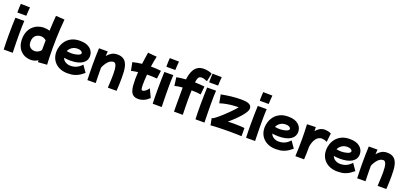

<svg xmlns="http://www.w3.org/2000/svg" viewBox="43 -2125 7417 3485"><g transform="rotate(20 3751.0 -382.0)"><path d="M45 -646Q45 -655 44.5 -664.5Q44 -674 44 -686Q44 -718 46 -754Q48 -790 50 -815L228 -812Q225 -778 221.5 -735Q218 -692 217 -646ZM41 70Q38 8 37 -62.5Q36 -133 36 -204Q36 -297 38 -385Q40 -473 43 -545L215 -546Q211 -500 210 -432.5Q209 -365 209 -291Q209 -218 210 -147Q211 -76 212.5 -18.5Q214 39 215 70Z M564 79Q512 79 462.5 61Q413 43 373.5 5.5Q334 -32 311 -88.5Q288 -145 288 -221Q288 -307 314.5 -369.5Q341 -432 385 -472.5Q429 -513 483 -533Q537 -553 591 -553Q623 -553 652 -548.5Q681 -544 706 -536Q709 -609 713.5 -683Q718 -757 724 -829L892 -818Q884 -735 878 -639.5Q872 -544 869.5 -445Q867 -346 867 -252Q867 -164 869.5 -84.5Q872 -5 876 60L703 73Q702 54 702 36Q673 55 638.5 67Q604 79 564 79ZM449 -230Q449 -178 469 -148.5Q489 -119 518 -107Q547 -95 574 -95Q606 -95 638 -109Q670 -123 698 -158Q698 -170 698 -181Q698 -262 700 -347Q653 -388 598 -388Q575 -388 549 -381Q523 -374 500.5 -356.5Q478 -339 463.5 -308.5Q449 -278 449 -230Z M1274 80Q1178 80 1105.5 42.5Q1033 5 992.5 -62Q952 -129 952 -217Q952 -270 970 -328.5Q988 -387 1028 -438Q1068 -489 1133.5 -521Q1199 -553 1293 -553Q1361 -553 1407.5 -538Q1454 -523 1483.5 -499Q1513 -475 1528.5 -448Q1544 -421 1549.5 -396.5Q1555 -372 1555 -356Q1555 -259 1473.5 -206.5Q1392 -154 1243 -154Q1209 -154 1178.5 -157Q1148 -160 1122 -164Q1141 -114 1185 -90.5Q1229 -67 1276 -67Q1344 -67 1396 -91.5Q1448 -116 1494 -167L1583 -39Q1551 -13 1511.5 15Q1472 43 1415 61.5Q1358 80 1274 80ZM1296 -403Q1237 -403 1192 -373Q1147 -343 1126 -294Q1151 -290 1175.5 -287.5Q1200 -285 1224 -285Q1246 -285 1274.5 -289Q1303 -293 1330.5 -301Q1358 -309 1376 -321.5Q1394 -334 1394 -351Q1394 -359 1386 -371Q1378 -383 1357 -393Q1336 -403 1296 -403Z M1658 72Q1655 -16 1653.5 -91Q1652 -166 1652 -239Q1652 -312 1653.5 -385.5Q1655 -459 1659 -543H1828Q1824 -498 1821 -452Q1855 -495 1902 -523.5Q1949 -552 2013 -552Q2076 -552 2116.5 -531Q2157 -510 2180.5 -473Q2204 -436 2214.5 -388.5Q2225 -341 2228 -286.5Q2231 -232 2231 -177Q2231 -117 2229 -62Q2227 -7 2225 30Q2223 67 2222 74H2054Q2056 33 2058 -13.5Q2060 -60 2062 -105.5Q2064 -151 2064 -188Q2064 -401 1995 -401Q1938 -401 1891.5 -351.5Q1845 -302 1814 -227Q1814 -217 1814 -207Q1814 -159 1814.5 -107.5Q1815 -56 1816.5 -9.5Q1818 37 1819 71Z M2639 79Q2579 79 2544 53.5Q2509 28 2493 -17Q2477 -62 2472.5 -120Q2468 -178 2468 -242Q2468 -308 2473 -379Q2406 -370 2344 -356L2313 -513Q2396 -535 2490 -545Q2497 -596 2505 -652.5Q2513 -709 2523 -772L2695 -757Q2683 -705 2674 -653.5Q2665 -602 2658 -554Q2714 -554 2763.5 -551.5Q2813 -549 2855 -543L2835 -386Q2800 -390 2762.5 -391.5Q2725 -393 2687 -393Q2664 -393 2641 -392Q2635 -319 2633.5 -267Q2632 -215 2632 -193Q2632 -138 2638.5 -114Q2645 -90 2660 -90Q2677 -90 2698 -101.5Q2719 -113 2739.5 -133Q2760 -153 2774 -176L2851 -15Q2752 79 2639 79Z M2923 -646Q2923 -655 2922.5 -664.5Q2922 -674 2922 -686Q2922 -718 2924 -754Q2926 -790 2928 -815L3106 -812Q3103 -778 3099.5 -735Q3096 -692 3095 -646ZM2919 70Q2916 8 2915 -62.5Q2914 -133 2914 -204Q2914 -297 2916 -385Q2918 -473 2921 -545L3093 -546Q3089 -500 3088 -432.5Q3087 -365 3087 -291Q3087 -218 3088 -147Q3089 -76 3090.5 -18.5Q3092 39 3093 70Z M3331 72Q3330 16 3330 -42.5Q3330 -101 3330 -156V-393Q3288 -390 3249.5 -384Q3211 -378 3178 -369L3157 -529Q3193 -537 3239.5 -543Q3286 -549 3336 -552Q3342 -607 3356.5 -659Q3371 -711 3398 -752.5Q3425 -794 3469 -819Q3513 -844 3578 -844Q3661 -844 3738 -810L3704 -651Q3638 -681 3595 -681Q3549 -681 3531 -648.5Q3513 -616 3508 -557Q3562 -556 3610.5 -552.5Q3659 -549 3695 -544L3679 -387Q3644 -393 3597.5 -396.5Q3551 -400 3500 -400Q3498 -349 3497 -300.5Q3496 -252 3496 -204Q3496 -140 3497.5 -72.5Q3499 -5 3501 72Z M3749 -646Q3749 -655 3748.5 -664.5Q3748 -674 3748 -686Q3748 -718 3750 -754Q3752 -790 3754 -815L3932 -812Q3929 -778 3925.5 -735Q3922 -692 3921 -646ZM3745 70Q3742 8 3741 -62.5Q3740 -133 3740 -204Q3740 -297 3742 -385Q3744 -473 3747 -545L3919 -546Q3915 -500 3914 -432.5Q3913 -365 3913 -291Q3913 -218 3914 -147Q3915 -76 3916.5 -18.5Q3918 39 3919 70Z M4039 79 4014 -52Q4027 -57 4045 -61Q4076 -81 4116.5 -114.5Q4157 -148 4200 -188Q4243 -228 4283 -267.5Q4323 -307 4353 -339Q4383 -371 4397 -389Q4402 -396 4404 -399.5Q4406 -403 4406 -404Q4406 -403 4392 -403Q4378 -403 4367 -403Q4331 -403 4279.5 -397.5Q4228 -392 4169 -381Q4110 -370 4051 -351L4021 -512Q4124 -532 4217.5 -542.5Q4311 -553 4394 -553Q4426 -553 4462.5 -551Q4499 -549 4532 -539.5Q4565 -530 4586 -508.5Q4607 -487 4607 -449Q4607 -422 4584.5 -382.5Q4562 -343 4521.5 -295.5Q4481 -248 4427.5 -196Q4374 -144 4312 -92Q4367 -95 4421 -95Q4498 -95 4557 -92Q4616 -89 4635 -84L4636 72Q4608 70 4546 68.5Q4484 67 4409 67Q4339 67 4266.5 68.5Q4194 70 4133.5 72.5Q4073 75 4039 79Z M4727 -646Q4727 -655 4726.5 -664.5Q4726 -674 4726 -686Q4726 -718 4728 -754Q4730 -790 4732 -815L4910 -812Q4907 -778 4903.5 -735Q4900 -692 4899 -646ZM4723 70Q4720 8 4719 -62.5Q4718 -133 4718 -204Q4718 -297 4720 -385Q4722 -473 4725 -545L4897 -546Q4893 -500 4892 -432.5Q4891 -365 4891 -291Q4891 -218 4892 -147Q4893 -76 4894.5 -18.5Q4896 39 4897 70Z M5296 80Q5200 80 5127.5 42.5Q5055 5 5014.5 -62Q4974 -129 4974 -217Q4974 -270 4992 -328.5Q5010 -387 5050 -438Q5090 -489 5155.5 -521Q5221 -553 5315 -553Q5383 -553 5429.5 -538Q5476 -523 5505.5 -499Q5535 -475 5550.5 -448Q5566 -421 5571.5 -396.5Q5577 -372 5577 -356Q5577 -259 5495.5 -206.5Q5414 -154 5265 -154Q5231 -154 5200.5 -157Q5170 -160 5144 -164Q5163 -114 5207 -90.5Q5251 -67 5298 -67Q5366 -67 5418 -91.5Q5470 -116 5516 -167L5605 -39Q5573 -13 5533.5 15Q5494 43 5437 61.5Q5380 80 5296 80ZM5318 -403Q5259 -403 5214 -373Q5169 -343 5148 -294Q5173 -290 5197.5 -287.5Q5222 -285 5246 -285Q5268 -285 5296.5 -289Q5325 -293 5352.5 -301Q5380 -309 5398 -321.5Q5416 -334 5416 -351Q5416 -359 5408 -371Q5400 -383 5379 -393Q5358 -403 5318 -403Z M5678 78Q5682 -5 5684 -88Q5686 -171 5686 -252Q5685 -326 5683.5 -398.5Q5682 -471 5678 -539L5846 -544Q5847 -507 5849 -468Q5881 -508 5923.5 -532.5Q5966 -557 6021 -557Q6042 -557 6075 -551Q6108 -545 6142 -528L6123 -359Q6098 -374 6069.5 -380.5Q6041 -387 6022 -387Q5958 -387 5913.5 -329.5Q5869 -272 5853 -170Q5853 -100 5851.5 -36.5Q5850 27 5846 78Z M6485 80Q6389 80 6316.5 42.5Q6244 5 6203.5 -62Q6163 -129 6163 -217Q6163 -270 6181 -328.5Q6199 -387 6239 -438Q6279 -489 6344.5 -521Q6410 -553 6504 -553Q6572 -553 6618.5 -538Q6665 -523 6694.5 -499Q6724 -475 6739.5 -448Q6755 -421 6760.5 -396.5Q6766 -372 6766 -356Q6766 -259 6684.5 -206.5Q6603 -154 6454 -154Q6420 -154 6389.5 -157Q6359 -160 6333 -164Q6352 -114 6396 -90.5Q6440 -67 6487 -67Q6555 -67 6607 -91.5Q6659 -116 6705 -167L6794 -39Q6762 -13 6722.5 15Q6683 43 6626 61.5Q6569 80 6485 80ZM6507 -403Q6448 -403 6403 -373Q6358 -343 6337 -294Q6362 -290 6386.5 -287.5Q6411 -285 6435 -285Q6457 -285 6485.5 -289Q6514 -293 6541.5 -301Q6569 -309 6587 -321.5Q6605 -334 6605 -351Q6605 -359 6597 -371Q6589 -383 6568 -393Q6547 -403 6507 -403Z M6869 72Q6866 -16 6864.5 -91Q6863 -166 6863 -239Q6863 -312 6864.5 -385.5Q6866 -459 6870 -543H7039Q7035 -498 7032 -452Q7066 -495 7113 -523.5Q7160 -552 7224 -552Q7287 -552 7327.5 -531Q7368 -510 7391.5 -473Q7415 -436 7425.5 -388.5Q7436 -341 7439 -286.5Q7442 -232 7442 -177Q7442 -117 7440 -62Q7438 -7 7436 30Q7434 67 7433 74H7265Q7267 33 7269 -13.5Q7271 -60 7273 -105.5Q7275 -151 7275 -188Q7275 -401 7206 -401Q7149 -401 7102.5 -351.5Q7056 -302 7025 -227Q7025 -217 7025 -207Q7025 -159 7025.5 -107.5Q7026 -56 7027.5 -9.5Q7029 37 7030 71Z"/></g></svg>

Font: KN Bobohei
Style: Bold
Weight: 700
Designer: Kingnam Type Foundry
Version: Version 1.710;March 18, 2023